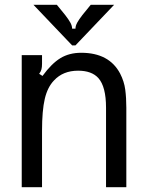

<svg xmlns="http://www.w3.org/2000/svg" viewBox="-20 -784 616 804"><path d="M71 0V-553H156V-517Q156 -503 153.5 -493.5Q151 -484 144 -475L158 -466Q196 -518 233 -540.5Q270 -563 320 -563Q437 -563 483 -476Q500 -443 504.5 -408.5Q509 -374 509 -333V0H424V-333Q424 -421 392 -457Q364 -488 307 -488Q244 -488 206 -447Q179 -419 167.5 -370Q156 -321 156 -236V0ZM282 -594 120 -764H218L253 -721Q267 -703 274.5 -689.5Q282 -676 282 -664H296Q296 -676 303.5 -689.5Q311 -703 325 -721L360 -764H458L296 -594Z"/></svg>

Font: Open Sauce Sans
Style: Regular
Weight: 400
Designer: Alfredo Marco Pradil
Foundry: Creative Sauce Fz LLC
Version: Version 1.477